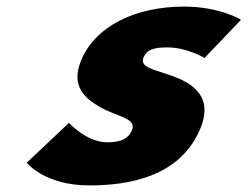

<svg xmlns="http://www.w3.org/2000/svg" viewBox="-20 -548 752 583"><path d="M538.8 -528C390.3 -528 268.1 -468 225.7 -363C194.6 -286 237.3 -250 283.5 -223C335.2 -193 395.6 -190 380.7 -153C366.9 -119 332.7 -116 305.2 -116C242.5 -116 189.4 -175 189.4 -175L61.3 -54C61.3 -54 114.8 15 251.2 15C366.7 15 528.2 -9 589.2 -160C631.6 -265 550.2 -303 483.9 -324C441.1 -338 404.7 -346 415.7 -373C425.3 -397 445.8 -404 488.7 -404C548.1 -404 601.1 -372 601.1 -372L711.8 -488C711.8 -488 647.7 -528 538.8 -528Z"/></svg>

Font: Hussar
Style: BdWideOblFour
Weight: 700
Foundry: Cannot Into Space Fonts
Version: Version 2.00